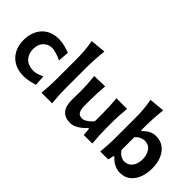

<svg xmlns="http://www.w3.org/2000/svg" viewBox="-14 -1475 2141 2141"><g transform="rotate(45 1057.0 -404.0)"><path d="M327.6 11.7Q237.3 11.7 173.6 -25.4Q109.9 -62.5 76.4 -127Q43 -191.4 43 -273.4Q43 -356 74.2 -421.1Q105.5 -486.3 166.5 -524.2Q227.5 -562 316.4 -562Q364.7 -562 412.6 -548.8Q460.4 -535.6 494.1 -522.9L483.9 -393.1Q431.6 -417.5 391.8 -428Q352.1 -438.5 332.5 -438.5Q268.1 -436 228.8 -393.8Q189.5 -351.6 189.5 -277.3Q189.5 -203.1 234.1 -156.2Q278.8 -109.4 362.8 -107.9Q388.2 -107.9 420.9 -117.4Q453.6 -127 486.3 -145L494.6 -18.1Q463.4 -9.3 418.9 1.2Q374.5 11.7 327.6 11.7Z M600.6 0Q606 -59.6 609.1 -115Q612.3 -170.4 612.3 -238.3V-543Q612.3 -610.4 606.9 -674.8Q601.6 -739.3 588.9 -803.2L771.5 -820.8Q765.1 -755.4 760.5 -686.5Q755.9 -617.7 755.9 -543V-238.3Q755.9 -170.4 758.8 -115Q761.7 -59.6 768.1 0Z M1065.4 13.7Q896 13.7 896 -181.2Q896 -216.8 897 -243.9Q897.9 -271 897.9 -299.3Q897.9 -374.5 894.5 -431.4Q891.1 -488.3 884.8 -547.4L1052.7 -552.2Q1047.4 -493.2 1044.7 -436.3Q1042 -379.4 1042 -316.9V-238.3Q1042 -176.8 1060.1 -146.2Q1078.1 -115.7 1124.5 -115.7Q1141.1 -115.7 1163.3 -126.7Q1185.5 -137.7 1208 -156.2Q1230.5 -174.8 1246.6 -196.8V-316.9Q1246.6 -379.4 1243.7 -433.8Q1240.7 -488.3 1235.4 -547.4H1403.3Q1397 -488.3 1393.8 -431.4Q1390.6 -374.5 1390.6 -299.3V-238.3Q1390.6 -170.4 1393.3 -115Q1396 -59.6 1402.3 0H1267.1L1259.8 -90.8H1246.6Q1224.6 -64.5 1194.6 -40.5Q1164.6 -16.6 1131.1 -1.5Q1097.7 13.7 1065.4 13.7Z M1847.7 13.7Q1805.2 13.7 1761.2 -7.1Q1717.3 -27.8 1679.7 -70.3H1668.9L1652.3 0H1527.8Q1533.2 -59.6 1536.4 -115Q1539.6 -170.4 1539.6 -238.3V-543Q1539.6 -610.4 1534.2 -674.8Q1528.8 -739.3 1516.1 -803.2L1698.7 -820.8Q1692.4 -755.4 1687.7 -686.5Q1683.1 -617.7 1683.1 -543V-489.3H1695.8Q1724.1 -520.5 1762.2 -541.5Q1800.3 -562.5 1845.7 -562.5Q1918.9 -562.5 1969.2 -524.4Q2019.5 -486.3 2045.7 -421.4Q2071.8 -356.4 2071.8 -274.9Q2071.8 -198.7 2047.4 -132.8Q2022.9 -66.9 1973.4 -26.6Q1923.8 13.7 1847.7 13.7ZM1794.9 -109.9Q1839.4 -111.3 1867.9 -134.5Q1896.5 -157.7 1910.2 -194.6Q1923.8 -231.4 1923.8 -273.9Q1923.8 -340.8 1891.6 -387.9Q1859.4 -435.1 1793.9 -437Q1765.6 -436.5 1736.1 -422.4Q1706.5 -408.2 1683.1 -380.9V-178.7Q1728 -112.8 1794.9 -109.9Z"/></g></svg>

Font: Pinar DS4-SemiBold
Style: Regular
Weight: 600
Designer: Amin Abedi
Version: Version 2.000